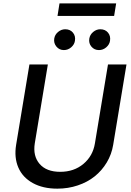

<svg xmlns="http://www.w3.org/2000/svg" viewBox="-20 -1111 778 1143"><path d="M622.9 -727.3H733L653.8 -248.9Q644.5 -192.1 615.6 -143.8Q586.6 -95.5 543.7 -61.1Q500.7 -26.6 443.2 -7.3Q385.7 12.1 321.4 12.1Q235.4 12.1 175.1 -21.3Q114.7 -54.7 89.1 -113.8Q63.6 -172.9 76 -248.9L155.2 -727.3H264.9L187.1 -257.8Q175.1 -182.5 215.7 -135.3Q256.4 -88.1 338.4 -88.1Q420.5 -88.1 476.7 -135.3Q533 -182.5 545.1 -257.8ZM671.5 -1090.9 659.4 -1016.3H322.4L334.2 -1090.9ZM568.9 -812.9Q541.5 -812.9 524.3 -833.3Q507.1 -853.7 511.7 -881.4Q515.6 -904.8 534.8 -920.8Q554 -936.8 577.1 -936.8Q606.2 -936.8 622.9 -916.9Q639.6 -897 634.9 -867.9Q631.4 -845.5 612.4 -829.2Q593.4 -812.9 568.9 -812.9ZM360.1 -812.9Q333.1 -812.9 315.9 -833.6Q298.7 -854.4 302.9 -881.4Q306.5 -904.8 325.8 -920.8Q345.2 -936.8 368.3 -936.8Q397.4 -936.8 414.1 -916.9Q430.8 -897 426.1 -867.9Q422.6 -845.5 403.6 -829.2Q384.6 -812.9 360.1 -812.9Z"/></svg>

Font: Karasuma Gothic
Style: Medium Italic
Weight: 500
Italic angle: 9.39998°
Designer: Rasmus Andersson / Ryoko Nishizuka
Foundry: Genbu
Version: Version 1.00